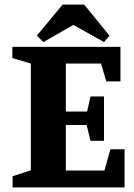

<svg xmlns="http://www.w3.org/2000/svg" viewBox="-20 -820 585 840"><path d="M35 0V-49L115 -75V-542L34 -566V-615H507V-464H445L422 -542H268V-332H361L376 -398H435V-204H376L359 -273H268V-74H437L463 -167H525V0ZM170 -636 141 -664 254 -800H348L459 -664L435 -636L301 -711Z"/></svg>

Font: Manuale ExtraBold
Style: Regular
Weight: 800
Version: Version 1.002